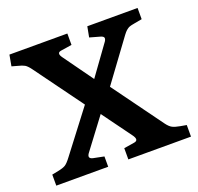

<svg xmlns="http://www.w3.org/2000/svg" viewBox="-123 -833 997 966"><g transform="rotate(-20 376.0 -350.0)"><path d="M19 0V-59.1L53.2 -65.9Q80.6 -71.3 93.3 -79.3Q106 -87.4 125 -112.8L293.9 -334L105 -592.8Q89.8 -613.3 77.9 -620.1Q65.9 -627 42 -632.8L12.2 -641.1L22.9 -700.2H333V-639.2L272.9 -629.9Q248 -625 268.1 -597.2L381.8 -439L492.2 -591.8Q502.9 -605 502.2 -614.5Q501.5 -624 482.9 -628.9L429.2 -644L439.9 -700.2H709V-640.1L668.9 -632.8Q667 -632.3 660.2 -631.1Q653.3 -629.9 651.6 -629.4Q649.9 -628.9 644.3 -627.4Q638.7 -626 636.2 -624.5Q633.8 -623 629.2 -620.1Q624.5 -617.2 621.1 -613.8Q617.7 -610.4 613 -605.5Q608.4 -600.6 604 -594.2L442.9 -375L638.2 -106.9Q653.3 -86.4 667.7 -79.3Q682.1 -72.3 707 -67.9L740.2 -62V0H404.8V-60.1L459 -68.8Q491.2 -72.8 464.8 -107.9L352.1 -262.2L231 -101.1Q209.5 -74.2 238.8 -66.9L296.9 -55.2V0Z"/></g></svg>

Font: Literata Book
Style: Bold
Weight: 700
Designer: Latin by Veronika Burian and Jose Scaglione. Greek by Irene Vlachou. Cyrillic by Vera Evstafieva
Foundry: TypeTogether
Version: Version 2.003;PS 002.003;hotconv 1.0.88;makeotf.lib2.5.64775